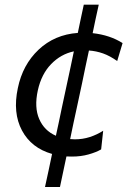

<svg xmlns="http://www.w3.org/2000/svg" viewBox="-20 -644 534 802"><path d="M168 137Q176 101.5 183.2 67Q190.5 32.5 197.5 -1Q111 -25.5 71.8 -99Q32.5 -172.5 54.5 -276Q74.5 -373.5 141.2 -436.5Q208 -499.5 305 -506.5Q311 -535.5 317.2 -564.8Q323.5 -594 330 -624.5H392.5Q385.5 -593.5 379.2 -564Q373 -534.5 367 -505.5Q439.5 -497.5 492 -464L469.5 -389Q439.5 -410.5 410.5 -420.8Q381.5 -431 351.5 -433Q344 -398.5 336.8 -364.2Q329.5 -330 322.5 -295L300.5 -192.5Q293.5 -160 286.5 -127.8Q279.5 -95.5 273 -63Q282.5 -62 293 -62Q325 -62 354.8 -71.5Q384.5 -81 411 -98L402.5 -20Q382 -8 350 1Q318 10 280.5 10Q268.5 10 257.5 9.5Q251 40.5 244.2 72.2Q237.5 104 230.5 137ZM138 -266.5Q122.5 -195.5 143.8 -146.8Q165 -98 213.5 -77Q220 -106 226 -134.8Q232 -163.5 238 -192.5L260 -295Q267.5 -329 274.5 -362.5Q281.5 -396 288.5 -429.5Q234 -418 193.5 -376.2Q153 -334.5 138 -266.5Z"/></svg>

Font: Commissioner
Style: Italic
Weight: 400
Italic angle: -12°
Designer: Kostas Bartsokas
Foundry: Kostas Bartsokas
Version: Version 1.000; ttfautohint (v1.8.3)